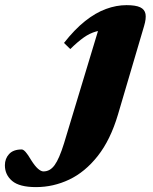

<svg xmlns="http://www.w3.org/2000/svg" viewBox="-244 -486 609 765"><path d="M226 -29.5Q196 71.5 145.5 135.5Q95 199.5 31.8 229.5Q-31.5 259.5 -100.5 259.5Q-166.5 259.5 -195.5 235Q-224.5 210.5 -224.5 172.5Q-224.5 146 -207.8 127.8Q-191 109.5 -157.5 109.5Q-151 109.5 -142 119.5Q-133 129.5 -119.5 152.5Q-105 175.5 -92.8 186.2Q-80.5 197 -71 197Q-58 197 -47 191Q-36 185 -26.5 172Q-17 159 -7.8 137.5Q1.5 116 11 85.5L159 -404L195 -366.5Q164 -367.5 138.8 -360.5Q113.5 -353.5 89.5 -336.5Q65.5 -319.5 36 -290.5L11 -315Q53 -368.5 94.8 -401.8Q136.5 -435 178 -450.2Q219.5 -465.5 260 -465.5Q296.5 -465.5 314.5 -457Q332.5 -448.5 335.8 -430.2Q339 -412 330 -382Z"/></svg>

Font: Newsreader 16pt 16pt ExtraBold
Style: Italic
Weight: 800
Italic angle: -17°
Version: Version 1.003